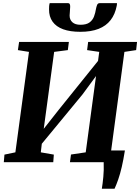

<svg xmlns="http://www.w3.org/2000/svg" viewBox="-20 -1002 866 1186"><path d="M609 164Q611.5 147.5 614 129.2Q616.5 111 618.2 90.8Q620 70.5 620.8 48Q621.5 25.5 620.5 0L584 -72.5H751.5Q742.5 -15 732.2 29Q722 73 710.5 106Q699 139 687.5 164ZM3.5 0 7.5 -47 75 -61 159 -681.5 90.5 -692.5 98 -743H405.5L399 -692.5L314.5 -681.5L242 -146L212.5 -158.5L344.5 -326L624 -673.5L577 -562L593 -681.5L518 -692.5L524.5 -743H826.5L821 -692.5L748.5 -681.5L665 -61L738.5 -47.5L733.5 0H412L418.5 -47.5L509.5 -61L581 -590.5L609 -581L489.5 -418.5L197.5 -64.5L241 -137.5L232 -61L312.5 -47L309 0ZM400 -982.5Q408.5 -982.5 411.2 -975.8Q414 -969 413.5 -959.5Q413.5 -948.5 411.8 -932.5Q410 -916.5 410 -906Q410 -880 427.2 -864.5Q444.5 -849 477 -849Q514 -849 533.2 -863.5Q552.5 -878 560.8 -900.2Q569 -922.5 572.5 -945Q575 -959 579.5 -970.8Q584 -982.5 595.5 -982.5H702.5Q702.5 -978.5 702.2 -974.5Q702 -970.5 701 -966Q691 -913.5 663.2 -877.8Q635.5 -842 589.2 -823.8Q543 -805.5 476 -805.5Q413.5 -805.5 370.2 -821.2Q327 -837 304.8 -868.2Q282.5 -899.5 283 -944Q283 -953 283.5 -962.8Q284 -972.5 287 -982.5Z"/></svg>

Font: Merriweather 24pt ExtraBold
Style: Italic
Weight: 800
Italic angle: -7.8°
Version: Version 2.101